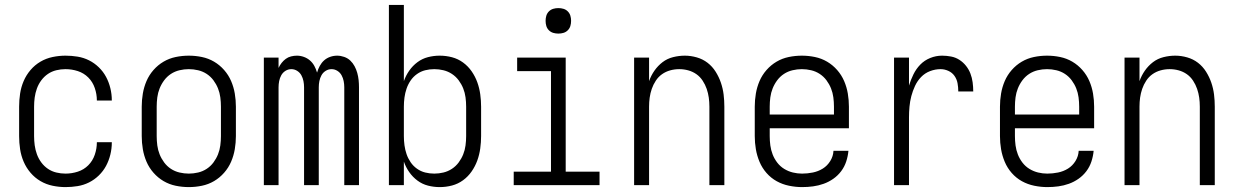

<svg xmlns="http://www.w3.org/2000/svg" viewBox="-20 -755 5040 783"><path d="M247 8Q221 8 194.5 2.5Q168 -3 145 -16.5Q122 -30 104.5 -50.5Q87 -71 76.5 -95.5Q66 -120 62 -146.5Q58 -173 58 -200V-320Q58 -347 62 -373.5Q66 -400 76.5 -424.5Q87 -449 104.5 -469.5Q122 -490 145 -503.5Q168 -517 194.5 -522.5Q221 -528 247 -528Q272 -528 296.5 -524Q321 -520 343 -509Q365 -498 383 -480.5Q401 -463 412.5 -441.5Q424 -420 430 -395.5Q436 -371 436 -346V-345H375V-346Q375 -371 366.5 -396Q358 -421 340 -439Q322 -457 297.5 -465Q273 -473 247 -473Q228 -473 209.5 -468.5Q191 -464 175.5 -453.5Q160 -443 148.5 -427.5Q137 -412 130.5 -394Q124 -376 121.5 -357.5Q119 -339 119 -320V-200Q119 -181 121.5 -162.5Q124 -144 130.5 -126Q137 -108 148.5 -92.5Q160 -77 175.5 -66.5Q191 -56 209.5 -51.5Q228 -47 247 -47Q273 -47 297.5 -55Q322 -63 340 -81Q358 -99 366.5 -124Q375 -149 375 -174V-175H436V-174Q436 -149 430 -124.5Q424 -100 412.5 -78.5Q401 -57 383 -39.5Q365 -22 343 -11Q321 0 296.5 4Q272 8 247 8Z M750 8Q723 8 696.5 2.5Q670 -3 647 -16.5Q624 -30 606 -50.5Q588 -71 577.5 -95.5Q567 -120 562.5 -146.5Q558 -173 558 -200V-320Q558 -347 562.5 -373.5Q567 -400 577.5 -424.5Q588 -449 606 -469.5Q624 -490 647 -503.5Q670 -517 696.5 -522.5Q723 -528 750 -528Q777 -528 803.5 -522.5Q830 -517 853 -503.5Q876 -490 894 -469.5Q912 -449 922.5 -424.5Q933 -400 937.5 -373.5Q942 -347 942 -320V-200Q942 -173 937.5 -146.5Q933 -120 922.5 -95.5Q912 -71 894 -50.5Q876 -30 853 -16.5Q830 -3 803.5 2.5Q777 8 750 8ZM750 -47Q769 -47 788 -51.5Q807 -56 823 -66.5Q839 -77 850.5 -92.5Q862 -108 869 -125.5Q876 -143 878.5 -162Q881 -181 881 -200V-320Q881 -339 878.5 -358Q876 -377 869 -394.5Q862 -412 850.5 -427.5Q839 -443 823 -453.5Q807 -464 788 -468.5Q769 -473 750 -473Q731 -473 712 -468.5Q693 -464 677 -453.5Q661 -443 649.5 -427.5Q638 -412 631 -394.5Q624 -377 621.5 -358Q619 -339 619 -320V-200Q619 -181 621.5 -162Q624 -143 631 -125.5Q638 -108 649.5 -92.5Q661 -77 677 -66.5Q693 -56 712 -51.5Q731 -47 750 -47Z M1056 0V-520H1116V-478Q1121 -489 1128.5 -498.5Q1136 -508 1145.5 -515Q1155 -522 1167 -525Q1179 -528 1191 -528Q1205 -528 1219 -523Q1233 -518 1244 -508.5Q1255 -499 1262 -486Q1269 -473 1273 -459Q1277 -473 1284 -486Q1291 -499 1301.5 -508.5Q1312 -518 1326 -523Q1340 -528 1355 -528Q1369 -528 1383.5 -523Q1398 -518 1408.5 -508Q1419 -498 1426 -485Q1433 -472 1437 -457.5Q1441 -443 1442.5 -428.5Q1444 -414 1444 -399V0H1384V-399Q1384 -412 1381.5 -424.5Q1379 -437 1373 -448Q1367 -459 1356 -466Q1345 -473 1332 -473Q1319 -473 1308 -466Q1297 -459 1291 -448Q1285 -437 1282.5 -424.5Q1280 -412 1280 -399V0H1220V-399Q1220 -412 1217.5 -424.5Q1215 -437 1209 -448Q1203 -459 1192 -466Q1181 -473 1168 -473Q1155 -473 1144 -466Q1133 -459 1127 -448Q1121 -437 1118.5 -424.5Q1116 -412 1116 -399V0Z M1773 8Q1749 8 1725.5 2Q1702 -4 1682.5 -18.5Q1663 -33 1649 -53Q1635 -73 1627 -96V0H1566V-735H1627V-424Q1635 -447 1649 -467Q1663 -487 1682.5 -501.5Q1702 -516 1725.5 -522Q1749 -528 1773 -528Q1799 -528 1823.5 -521.5Q1848 -515 1868.5 -500Q1889 -485 1903.5 -464Q1918 -443 1926.5 -419.5Q1935 -396 1938.5 -370.5Q1942 -345 1942 -320V-200Q1942 -175 1938.5 -149.5Q1935 -124 1926.5 -100.5Q1918 -77 1903.5 -56Q1889 -35 1868.5 -20Q1848 -5 1823.5 1.5Q1799 8 1773 8ZM1751 -47Q1770 -47 1788.5 -51.5Q1807 -56 1823 -66.5Q1839 -77 1850.5 -92.5Q1862 -108 1869 -125.5Q1876 -143 1878.5 -162Q1881 -181 1881 -200V-320Q1881 -339 1878.5 -358Q1876 -377 1869 -394.5Q1862 -412 1850.5 -427.5Q1839 -443 1823 -453.5Q1807 -464 1788.5 -468.5Q1770 -473 1751 -473Q1732 -473 1714 -468.5Q1696 -464 1680.5 -453Q1665 -442 1654.5 -426.5Q1644 -411 1638 -393.5Q1632 -376 1629.5 -357.5Q1627 -339 1627 -320V-200Q1627 -181 1629.5 -162.5Q1632 -144 1638 -126.5Q1644 -109 1654.5 -93.5Q1665 -78 1680.5 -67Q1696 -56 1714 -51.5Q1732 -47 1751 -47Z M2075 0V-55H2227V-465H2089V-520H2287V-55H2425V0ZM2257 -618Q2246 -618 2236 -621Q2226 -624 2218.5 -631.5Q2211 -639 2208 -649Q2205 -659 2205 -670Q2205 -681 2208 -691Q2211 -701 2218.5 -708.5Q2226 -716 2236 -719Q2246 -722 2257 -722Q2268 -722 2278 -719Q2288 -716 2295.5 -708.5Q2303 -701 2306 -691Q2309 -681 2309 -670Q2309 -659 2306 -649Q2303 -639 2295.5 -631.5Q2288 -624 2278 -621Q2268 -618 2257 -618Z M2566 0V-520H2627V-424Q2635 -447 2649 -467Q2663 -487 2682 -501.5Q2701 -516 2725 -522Q2749 -528 2773 -528Q2797 -528 2821.5 -521Q2846 -514 2865.5 -499Q2885 -484 2898.5 -462.5Q2912 -441 2920 -417.5Q2928 -394 2931 -369.5Q2934 -345 2934 -320V0H2873V-320Q2873 -339 2870.5 -357Q2868 -375 2862 -392.5Q2856 -410 2845.5 -426Q2835 -442 2820 -452.5Q2805 -463 2787 -468Q2769 -473 2750 -473Q2731 -473 2713 -468Q2695 -463 2680 -452.5Q2665 -442 2654.5 -426Q2644 -410 2638 -392.5Q2632 -375 2629.5 -357Q2627 -339 2627 -320V0Z M3251 8Q3225 8 3198 2.5Q3171 -3 3147.5 -16Q3124 -29 3106 -49.5Q3088 -70 3077.5 -95Q3067 -120 3062.5 -146.5Q3058 -173 3058 -200V-320Q3058 -347 3062.5 -373.5Q3067 -400 3077.5 -424.5Q3088 -449 3106 -469.5Q3124 -490 3147 -503.5Q3170 -517 3196.5 -522.5Q3223 -528 3250 -528Q3277 -528 3303.5 -522.5Q3330 -517 3353 -503.5Q3376 -490 3394 -469.5Q3412 -449 3422.5 -424.5Q3433 -400 3437.5 -373.5Q3442 -347 3442 -320V-232H3119V-200Q3119 -181 3121.5 -162Q3124 -143 3131 -125Q3138 -107 3150 -91.5Q3162 -76 3178.5 -66Q3195 -56 3213.5 -51.5Q3232 -47 3251 -47Q3273 -47 3295 -51.5Q3317 -56 3335.5 -67.5Q3354 -79 3366 -98.5Q3378 -118 3379 -140H3440Q3438 -118 3431 -96.5Q3424 -75 3410.5 -57Q3397 -39 3378.5 -26Q3360 -13 3339 -5.5Q3318 2 3296 5Q3274 8 3251 8ZM3119 -288H3381V-320Q3381 -339 3378.5 -358Q3376 -377 3369 -394.5Q3362 -412 3350.5 -427.5Q3339 -443 3323 -453.5Q3307 -464 3288 -468.5Q3269 -473 3250 -473Q3231 -473 3212 -468.5Q3193 -464 3177 -453.5Q3161 -443 3149.5 -427.5Q3138 -412 3131 -394.5Q3124 -377 3121.5 -358Q3119 -339 3119 -320Z M3626 0V-520H3687V-406Q3694 -429 3705 -451.5Q3716 -474 3733 -491.5Q3750 -509 3773.5 -518.5Q3797 -528 3822 -528Q3840 -528 3858.5 -524.5Q3877 -521 3892.5 -511Q3908 -501 3919.5 -486.5Q3931 -472 3937.5 -455Q3944 -438 3946.5 -419.5Q3949 -401 3949 -382H3888Q3888 -399 3885 -415.5Q3882 -432 3872.5 -445.5Q3863 -459 3847.5 -466Q3832 -473 3816 -473Q3794 -473 3773 -465Q3752 -457 3736.5 -441Q3721 -425 3711.5 -404.5Q3702 -384 3696.5 -363Q3691 -342 3689 -320Q3687 -298 3687 -276V0Z M4251 8Q4225 8 4198 2.5Q4171 -3 4147.5 -16Q4124 -29 4106 -49.5Q4088 -70 4077.5 -95Q4067 -120 4062.5 -146.5Q4058 -173 4058 -200V-320Q4058 -347 4062.5 -373.5Q4067 -400 4077.5 -424.5Q4088 -449 4106 -469.5Q4124 -490 4147 -503.5Q4170 -517 4196.5 -522.5Q4223 -528 4250 -528Q4277 -528 4303.5 -522.5Q4330 -517 4353 -503.5Q4376 -490 4394 -469.5Q4412 -449 4422.5 -424.5Q4433 -400 4437.5 -373.5Q4442 -347 4442 -320V-232H4119V-200Q4119 -181 4121.5 -162Q4124 -143 4131 -125Q4138 -107 4150 -91.5Q4162 -76 4178.5 -66Q4195 -56 4213.5 -51.5Q4232 -47 4251 -47Q4273 -47 4295 -51.5Q4317 -56 4335.5 -67.5Q4354 -79 4366 -98.5Q4378 -118 4379 -140H4440Q4438 -118 4431 -96.5Q4424 -75 4410.5 -57Q4397 -39 4378.5 -26Q4360 -13 4339 -5.5Q4318 2 4296 5Q4274 8 4251 8ZM4119 -288H4381V-320Q4381 -339 4378.5 -358Q4376 -377 4369 -394.5Q4362 -412 4350.5 -427.5Q4339 -443 4323 -453.5Q4307 -464 4288 -468.5Q4269 -473 4250 -473Q4231 -473 4212 -468.5Q4193 -464 4177 -453.5Q4161 -443 4149.5 -427.5Q4138 -412 4131 -394.5Q4124 -377 4121.5 -358Q4119 -339 4119 -320Z M4566 0V-520H4627V-424Q4635 -447 4649 -467Q4663 -487 4682 -501.5Q4701 -516 4725 -522Q4749 -528 4773 -528Q4797 -528 4821.5 -521Q4846 -514 4865.5 -499Q4885 -484 4898.5 -462.5Q4912 -441 4920 -417.5Q4928 -394 4931 -369.5Q4934 -345 4934 -320V0H4873V-320Q4873 -339 4870.5 -357Q4868 -375 4862 -392.5Q4856 -410 4845.5 -426Q4835 -442 4820 -452.5Q4805 -463 4787 -468Q4769 -473 4750 -473Q4731 -473 4713 -468Q4695 -463 4680 -452.5Q4665 -442 4654.5 -426Q4644 -410 4638 -392.5Q4632 -375 4629.5 -357Q4627 -339 4627 -320V0Z"/></svg>

Font: Iosevka Custom Light
Style: Regular
Weight: 300
Monospace: yes
Designer: Belleve Invis
Foundry: Belleve Invis
Version: Version 27.3.5